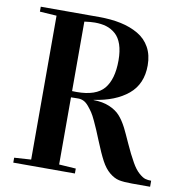

<svg xmlns="http://www.w3.org/2000/svg" viewBox="-79 -771 805 845"><g transform="rotate(10 323.5 -348.5)"><path d="M235.8 -665.5V-355Q241.2 -354.5 255.9 -354.5Q342.8 -354.5 378.2 -396.7Q413.6 -439 413.6 -522.9Q413.6 -564.9 403.6 -594.2Q393.6 -623.5 375 -639.6Q356.4 -655.8 334 -662.6Q311.5 -669.4 282.7 -669.4Q263.7 -669.4 235.8 -665.5ZM268.6 -327.6Q247.1 -327.6 235.8 -327.1V-26.9L311 -22V0H35.6V-22L110.8 -26.9V-669.9L35.6 -674.8V-696.8H295.9Q350.1 -696.8 393.8 -687.5Q437.5 -678.2 471.9 -658.2Q506.3 -638.2 525.1 -604.2Q543.9 -570.3 543.9 -523.9Q543.9 -440.4 487.8 -393.8Q431.6 -347.2 335.9 -333.5V-332.5Q377 -332 407 -319.3Q437 -306.6 454.8 -286.9Q472.7 -267.1 488.8 -235.8Q499.5 -214.4 519.3 -170.2Q539.1 -126 558.6 -91.8Q574.2 -64 591.3 -48.8Q608.4 -33.7 620.1 -30.3Q631.8 -26.9 647 -26.9V0H565.9Q528.8 0 507.3 -4.6Q485.8 -9.3 464.6 -26.9Q443.4 -44.4 426.8 -75.4Q410.2 -106.4 387.7 -162.1Q376 -190.9 369.9 -205.3Q363.8 -219.7 353 -242.9Q342.3 -266.1 334.2 -278.1Q326.2 -290 315.2 -303.2Q304.2 -316.4 292.7 -322Q281.2 -327.6 268.6 -327.6Z"/></g></svg>

Font: VidalokaRegular
Style: Regular
Weight: 400
Designer: Cyreal (www.cyreal.org)
Foundry: Cyreal (www.cyreal.org)
Version: Version 1.000